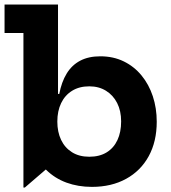

<svg xmlns="http://www.w3.org/2000/svg" viewBox="-23 -810 751 844"><path d="M80 14.5V-665H-3V-790H232V-353.5L229 -299V-220.5L232 -111L86 14.5ZM381 11.5Q320.5 11.5 269.2 -7.2Q218 -26 180.2 -63.2Q142.5 -100.5 122 -156L229 -275.5Q229 -230 245.5 -195.2Q262 -160.5 293.5 -140.8Q325 -121 369.5 -121Q414.5 -121 445.8 -140.2Q477 -159.5 493.2 -194.2Q509.5 -229 509.5 -276.5Q509.5 -322.5 492 -357Q474.5 -391.5 443 -411Q411.5 -430.5 369.5 -430.5Q325.5 -430.5 294 -411Q262.5 -391.5 245.8 -356.8Q229 -322 229 -275.5L214 -397H237.5Q247.5 -449.5 270 -486.5Q292.5 -523.5 329.2 -543Q366 -562.5 418 -562.5Q475 -562.5 520.8 -540.2Q566.5 -518 599 -478.5Q631.5 -439 648.8 -386.8Q666 -334.5 666 -275Q666 -188 630.8 -123.5Q595.5 -59 531.2 -23.8Q467 11.5 381 11.5Z"/></svg>

Font: Hepta Slab ExtraLight
Style: Bold
Weight: 700
Version: Version 1.102